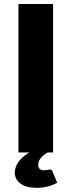

<svg xmlns="http://www.w3.org/2000/svg" viewBox="-20 -748 351 942"><path d="M260.5 148.5Q243 159 217 166.2Q191 173.5 161.5 173.5Q108 173.5 80.2 152.5Q52.5 131.5 52.5 99Q52.5 73.5 69.5 48Q86.5 22.5 124 0H70.5V-728.5H240.5V0H214.5Q195 10.5 181.2 26.2Q167.5 42 167.5 61Q167.5 73 174.2 80.2Q181 87.5 194.5 87.5Q202 87.5 206.5 87Q211 86.5 214 85.8Q217 85 219 84.2Q221 83.5 223.5 83.5Q234 83.5 237.5 93Z"/></svg>

Font: Lato ExtraBold
Style: Regular
Weight: 800
Designer: Lukasz Dziedzic with Adam Twardoch and Botio Nikoltchev
Foundry: tyPoland Lukasz Dziedzic
Version: Version 2.015; 2015-08-06; http://www.latofonts.com/